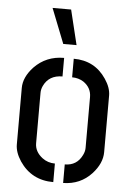

<svg xmlns="http://www.w3.org/2000/svg" viewBox="-53 -775 552 815"><g transform="rotate(5 223.0 -367.0)"><path d="M137.7 -735.4H216.8L252.9 -586.9H196.3ZM37.1 -144.5V-385.7Q37.1 -431.6 78.1 -475.6Q128.9 -528.3 205.1 -528.3V-449.2Q147.5 -449.2 125 -401.4Q118.2 -386.7 118.2 -372.1V-157.2Q118.2 -121.1 151.4 -95.7Q174.8 -78.1 205.1 -78.1V1Q112.3 1 61.5 -74.2Q37.1 -111.3 37.1 -144.5ZM247.1 1V-78.1Q298.8 -78.1 321.3 -125Q329.1 -140.6 329.1 -155.3V-372.1Q329.1 -412.1 294.9 -435.5Q273.4 -449.2 246.1 -449.2V-528.3Q335.9 -528.3 384.8 -455.1Q409.2 -418.9 409.2 -385.7V-144.5Q409.2 -96.7 368.2 -51.8Q320.3 0 247.1 1Z"/></g></svg>

Font: Post No Bills Jaffna SemiBold
Style: Regular
Weight: 600
Designer: Kosala Senevirathne, Siva Puranthara, Lasantha Premarathna, Tharique Azeez
Foundry: Mooniak
Version: Version 1.220 ; ttfautohint (v1.6)